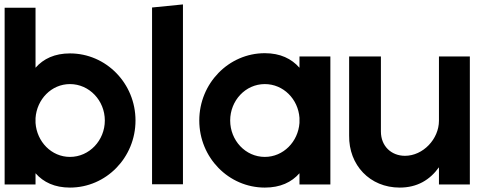

<svg xmlns="http://www.w3.org/2000/svg" viewBox="-20 -835 2238 870"><path d="M141 -278V-300C147 -385 213 -454 297 -454C385 -454 455 -379 455 -289C455 -199 385 -124 297 -124C213 -124 147 -193 141 -278ZM141 -528V-800H1V1H141V-50C177 -9 228 15 297 15C461 15 594 -121 594 -289C594 -457 461 -593 297 -593C228 -593 177 -569 141 -528Z M809 -815 669 -801V0H809Z M1337 -301V-278C1331 -193 1264 -124 1180 -124C1092 -124 1023 -199 1023 -289C1023 -379 1092 -454 1180 -454C1264 -454 1331 -386 1337 -301ZM1337 -50V1H1477V-579H1337V-528C1301 -569 1250 -594 1180 -594C1016 -594 883 -457 883 -289C883 -121 1016 15 1180 15C1250 15 1301 -9 1337 -50Z M1815 -129C1753 -129 1706 -173 1706 -239V-579H1562V-221C1560 -87 1656 15 1791 15C1871 15 1928 -20 1969 -77V1H2109V-579H1969V-288C1969 -205 1897 -129 1815 -129Z"/></svg>

Font: MintSans
Style: Bold
Weight: 700
Version: Version 2.0